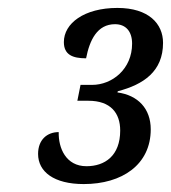

<svg xmlns="http://www.w3.org/2000/svg" viewBox="-20 -844 431 484"><path d="M191 -380C288 -380 360 -429 360 -518C360 -570 328 -604 276 -611L277 -614C342 -631 391 -664 391 -736C391 -784 355 -824 276 -824C192 -824 141 -785 141 -738C141 -706 163 -697 197 -697C206 -743 225 -783 270 -783C297 -783 313 -765 313 -734C313 -670 263 -630 212 -630H183L175 -590H203C259 -590 283 -559 283 -515C283 -451 244 -425 198 -425C146 -425 127 -471 128 -511C99 -511 76 -492 76 -456C76 -411 116 -380 191 -380Z"/></svg>

Font: Noto Serif Tamil Condensed
Style: Italic
Weight: 400
Width: 3
Italic angle: -12°
Designer: Indian Type Foundry, Tom Grace, and the Monotype Design Team
Foundry: Monotype Imaging Inc.
Version: Version 2.003